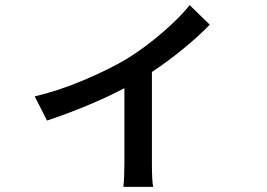

<svg xmlns="http://www.w3.org/2000/svg" viewBox="-20 -645 1040 747"><path d="M475 -417Q544 -460 611 -517.5Q678 -575 718 -625L796 -549Q757 -508 696.5 -458Q636 -408 571 -365V-14Q571 61 576 82H460Q464 48 464 -14V-302Q398 -267 317 -233.5Q236 -200 163 -176L115 -270Q206 -291 306.5 -333.5Q407 -376 475 -417Z"/></svg>

Font: Sinter Medium
Style: Regular
Weight: 500
Foundry: Adobe & rsms
Version: Version 1.000